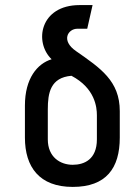

<svg xmlns="http://www.w3.org/2000/svg" viewBox="-20 -725 528 755"><path d="M451 -288C451 -407 375 -457 279 -524C218 -566 248 -612 284 -612H323L344 -705H293C137 -705 113 -559 183 -492C127 -475 78 -417 78 -310V-184C78 -68 135 10 266 10C398 10 451 -64 451 -184ZM361 -177C361 -98 311 -77 266 -77C217 -77 168 -107 168 -177V-295C168 -359 178 -420 261 -427C354 -378 361 -303 361 -272Z"/></svg>

Font: Advent Pro
Style: SemiBold
Weight: 600
Designer: Andreas Kalpakidis
Foundry: Andreas Kalpakidis
Version: Version 2.002 2008